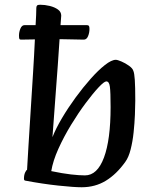

<svg xmlns="http://www.w3.org/2000/svg" viewBox="-20 -776 643 809"><path d="M324 13Q292 13 226 6Q160 -1 86 -15Q81 -16 81 -23Q81 -39 86 -49.5Q91 -60 94 -60Q96 -97 100 -162Q104 -227 109 -306Q114 -385 119 -464.5Q124 -544 127 -610Q100 -610 69 -609Q64 -609 62 -611.5Q60 -614 60 -626Q60 -641 66 -655.5Q72 -670 83 -670H130Q133 -718 133 -742Q133 -749 136 -752.5Q139 -756 149 -756Q169 -756 189.5 -751Q210 -746 224 -736Q238 -726 238 -710Q238 -703 235 -670H347Q352 -670 354.5 -667Q357 -664 357 -654Q357 -638 351 -623.5Q345 -609 333 -609Q276 -610 231 -611Q228 -562 223.5 -501Q219 -440 214.5 -380Q210 -320 206.5 -271.5Q203 -223 201 -198Q215 -234 241 -278Q267 -322 298.5 -365Q330 -408 362 -444Q394 -480 422 -502Q450 -524 468 -524Q475 -524 491.5 -517Q508 -510 523.5 -499Q539 -488 542 -477Q546 -468 548 -439.5Q550 -411 550 -352Q550 -328 548.5 -292.5Q547 -257 543 -218.5Q539 -180 530.5 -146.5Q522 -113 508 -94Q471 -42 426 -14.5Q381 13 324 13ZM338 -37Q390 -37 418 -112Q446 -187 446 -325Q446 -388 443 -410.5Q440 -433 428 -433Q419 -433 395.5 -408Q372 -383 341 -341.5Q310 -300 279.5 -250Q249 -200 226 -149Q203 -98 196 -55Q244 -45 279 -41Q314 -37 338 -37Z"/></svg>

Font: BriemHand
Style: Regular
Weight: 400
Designer: Gunnlaugur SE Briem, Eben Sorkin
Foundry: Sorkin Type
Version: Version 1.001; ttfautohint (v1.8.4.7-5d5b)